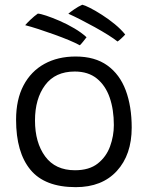

<svg xmlns="http://www.w3.org/2000/svg" viewBox="-20 -775 626 812"><path d="M300.5 16.5Q169.5 16.5 108.8 -57Q48 -130.5 48 -268.5Q48 -354 79.5 -413.8Q111 -473.5 167.8 -504.8Q224.5 -536 300 -536Q381.5 -536 434 -498.2Q486.5 -460.5 511.8 -392.8Q537 -325 537 -235.5Q537 -120.5 474.2 -52Q411.5 16.5 300.5 16.5ZM297 -55Q357.5 -55 393.5 -83.5Q429.5 -112 445.5 -156Q461.5 -200 461.5 -246Q461.5 -311.5 443.8 -362.5Q426 -413.5 389.5 -443Q353 -472.5 296 -472.5Q213.5 -472.5 170.8 -415Q128 -357.5 128 -265.5Q128 -172 171 -113.5Q214 -55 297 -55ZM328 -755Q338 -753 360.8 -741.5Q383.5 -730 411.2 -712.2Q439 -694.5 465.5 -672.8Q492 -651 509.5 -629Q503 -621.5 492 -611.5Q481 -601.5 477 -599.5Q462 -611.5 436.5 -627.5Q411 -643.5 380.8 -660.2Q350.5 -677 321 -692Q291.5 -707 269 -717Q276.5 -723.5 293.8 -735.5Q311 -747.5 328 -755ZM140 -717.5Q150.5 -717 175.5 -708.8Q200.5 -700.5 232.2 -686.8Q264 -673 294.5 -655Q325 -637 346 -617.5Q342 -612 331.5 -599Q321 -586 317.5 -583.5Q300.5 -593 271.8 -605Q243 -617 209 -629.2Q175 -641.5 142.5 -652Q110 -662.5 86.5 -668.5Q93 -676.5 109 -691.8Q125 -707 140 -717.5Z"/></svg>

Font: Grandstander Light
Style: Regular
Weight: 300
Designer: Tyler Finck
Foundry: Etcetera Type Co
Version: Version 1.200; ttfautohint (v1.8.3)